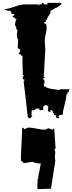

<svg xmlns="http://www.w3.org/2000/svg" viewBox="-20 -766 512 1356"><path d="M370.6 308.1 367.7 338.9V349.1Q370.6 368.2 370.6 369.1L340.3 566.4L246.6 570.3Q243.7 559.1 243.7 549.1Q243.7 539.1 245.1 521.7Q246.6 504.4 246.6 496.1L249.5 498.5Q249.5 471.2 260.3 436L259.3 437L268.1 388.7Q226.1 388.7 211.4 376.5L145 386.7Q145 377.4 141.1 375.5L138.2 377.4L129.4 369.1Q127.4 354.5 127.4 349.1Q127.4 349.1 137.2 135.7Q145.5 135.7 153.8 147Q156.7 147 164.3 140.9Q171.9 134.8 186 134.8Q200.2 134.8 237.3 142.3Q274.4 149.9 290.3 149.9Q306.2 149.9 311 144.8Q315.9 139.6 322.8 139.6L346.2 148.4H355L362.8 138.2L370.6 253.9V260.3Q370.6 261.2 373.5 277.3H370.6V286.1L364.7 288.6ZM295.9 -483.4 299.8 -413.6V-407.2L289.1 -225.6L297.9 -214.8H288.6L283.7 -210.4L296.9 -192.4H292L294.9 -180.7L288.6 -168L293.9 -150.9L302.2 -157.2Q301.3 -142.1 374 -133.8Q399.4 -130.9 400.9 -129.9L403.8 -135.7H472.2L461.4 -112.3H450.2L460.4 -101.1H450.2Q448.7 -75.7 436.3 -27.3Q423.8 21 421.9 45.9H401.9L391.1 57.6L400.4 68.4H380.4L372.1 45.9H362.3L363.3 34.2H353L354 23.4L346.2 11.7H336.9L336.4 23.4H327.6Q319.3 23.4 319.3 9.5Q319.3 -4.4 320.8 -11.2L313 -22.5H294.9L285.2 -11.2V11.7H257.8L258.3 1H231.9Q230.5 12.7 210.4 12.7L204.1 11.7L202.1 45.9L209.5 57.6H201.7Q201.7 69.3 190.4 69.3L183.6 68.4L175.8 57.6L147 -192.4L155.8 -203.1H147.5L139.6 -214.8L148.9 -236.8H140.1L141.1 -250.5L138.2 -341.8Q138.2 -342.8 139.6 -372.1H130.9Q130.9 -383.8 111.8 -383.8Q123.5 -401.9 123.5 -414.6V-417.5H114.3L105 -428.7L108.4 -484.9Q99.1 -498.5 99.1 -517.6L103 -553.2L93.8 -564.5L94.7 -576.2L85.9 -587.9Q88.4 -621.6 98.1 -632.8H88.4L79.1 -644.5H69.8L70.3 -655.3H80.1L81.1 -667.5H61V-677.2L53.2 -689Q33.7 -689 23.4 -694.1Q13.2 -699.2 7.8 -701.2Q33.2 -701.2 80.6 -718Q127.9 -734.9 151.4 -734.9H248L257.3 -725.6V-734.9L266.6 -739.7L265.6 -734.9H274.9L275.9 -745.6H284.7L292 -734.9H318.4L311 -745.6H414.1L410.6 -733.9L382.3 -712.4Q372.1 -712.4 357.2 -700.7Q342.3 -689 333.5 -689L337.4 -681.2Q336.9 -672.4 325.4 -657.2Q314 -642.1 313 -632.8L303.7 -620.1L302.7 -610.4H293.9L293.5 -598.6H302.2Q309.6 -590.3 309.6 -572Q309.6 -553.7 302.7 -523.2Q295.9 -492.7 295.9 -483.4Z"/></svg>

Font: Butcherman Caps
Style: Regular
Weight: 400
Version: Version 001.003